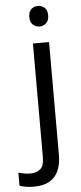

<svg xmlns="http://www.w3.org/2000/svg" viewBox="-119 -770 440 1044"><g transform="rotate(-5 101.5 -248.5)"><path d="M22 240Q-3 240 -22 236.5Q-41 233 -55 228V157Q-40 161 -24 164Q-8 167 11 167Q43 167 64 149.5Q85 132 85 83V-536H173V80Q173 130 157 166Q141 202 108 221Q75 240 22 240ZM78 -681Q78 -710 93 -723.5Q108 -737 130 -737Q150 -737 165.5 -723.5Q181 -710 181 -681Q181 -653 165.5 -639Q150 -625 130 -625Q108 -625 93 -639Q78 -653 78 -681Z"/></g></svg>

Font: Noto Sans Ambassadori
Style: Regular
Weight: 400
Designer: Monotype Design Team
Foundry: Monotype Imaging Inc.
Version: Version 2.013